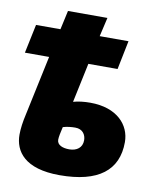

<svg xmlns="http://www.w3.org/2000/svg" viewBox="-87 -828 757 906"><g transform="rotate(10 292.0 -375.0)"><path d="M260 10C446 10 537 -62 537 -197C537 -279 473 -352 344 -352C316 -352 287 -349 263 -342L303 -531H443L471 -669H333L354 -760H165L145 -669H28L-1 -531H115L54 -244C46 -209 41 -175 41 -146C41 -66 93 10 260 10ZM284 -118C253 -118 225 -128 225 -154C225 -167 230 -191 236 -216C255 -222 277 -224 295 -224C330 -224 346 -199 346 -172C346 -137 320 -118 284 -118Z"/></g></svg>

Font: Noto Sans Black
Style: Italic
Weight: 900
Italic angle: -12°
Designer: Monotype Design Team
Foundry: Monotype Imaging Inc.
Version: Version 2.013